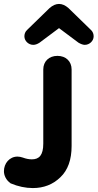

<svg xmlns="http://www.w3.org/2000/svg" viewBox="-20 -940 496 976"><path d="M104 -755C104 -732 125 -712 149 -712C160 -712 170 -716 181 -723L280 -797L379 -723C391 -716 402 -712 411 -712C435 -712 456 -732 456 -755C456 -766 453 -779 440 -790L328 -899C312 -913 296 -920 280 -920C264 -920 248 -913 232 -899L120 -790C107 -779 104 -766 104 -755ZM147 16C202 16 249 -2 287 -39C325 -75 344 -128 344 -198V-587C344 -628 315 -656 272 -656C229 -656 200 -628 200 -587V-210C200 -151 179 -130 142 -130C127 -130 112 -133 96 -139C87 -142 78 -144 69 -144C28 -144 0 -109 0 -70C0 -49 10 -25 34 -8C72 8 110 16 147 16Z"/></svg>

Font: Dongle
Style: Bold
Weight: 700
Designer: Yanghee Ryu
Foundry: Yanghee Ryu
Version: Version 2.000